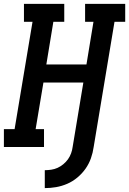

<svg xmlns="http://www.w3.org/2000/svg" viewBox="-27 -755 663 986"><path d="M203 211V119Q219 119 236 116.5Q253 114 268.5 107Q284 100 298 88.5Q312 77 322 63Q332 49 338 32.5Q344 16 346 0L401 -331H196L156 -92H199V0H-7V-92H48L140 -643H96V-735H303V-643H247L211 -424H417L453 -643H410V-735H616V-643H561L454 0Q450 29 440 57.5Q430 86 412.5 111Q395 136 370.5 156.5Q346 177 318 189Q290 201 261 206Q232 211 203 211Z"/></svg>

Font: Iosevka Slab SmBdExObl
Style: Regular
Weight: 600
Width: 7
Italic angle: -9°
Monospace: yes
Designer: Belleve Invis
Foundry: Belleve Invis
Version: Version 11.1.0; ttfautohint (v1.8.3)